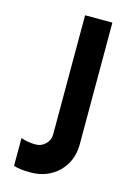

<svg xmlns="http://www.w3.org/2000/svg" viewBox="-117 -810 604 879"><g transform="rotate(15 185.5 -370.0)"><path d="M117.2 9.8Q66.4 9.8 38.1 0V-131.8Q71.3 -119.6 108.9 -120.1Q134.8 -120.1 154.3 -139.2Q173.8 -158.2 173.8 -185.1V-750H303.2V-173.8Q303.2 -92.8 250.7 -41.5Q198.2 9.8 117.2 9.8Z"/></g></svg>

Font: Oakes Grotesk
Style: SemiBold
Weight: 600
Designer: Samuel Oakes
Foundry: Samuel Oakes
Version: Version 1.0 | wf-rip DC20170320